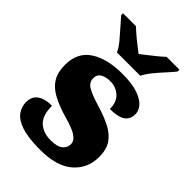

<svg xmlns="http://www.w3.org/2000/svg" viewBox="-229 -858 960 960"><g transform="rotate(45 251.0 -378.0)"><path d="M243 10Q159 10 111.5 -6Q64 -22 44.5 -49.5Q25 -77 25 -109Q25 -138 39 -155.5Q53 -173 77 -180.5Q101 -188 130 -188Q130 -119 162.5 -90Q195 -61 246 -61Q294 -61 313.5 -78Q333 -95 333 -117Q333 -136 320 -149.5Q307 -163 280.5 -174.5Q254 -186 213 -197Q152 -215 111.5 -237.5Q71 -260 51 -293.5Q31 -327 31 -378Q31 -467 95.5 -508.5Q160 -550 266 -550Q335 -550 376.5 -535.5Q418 -521 436.5 -499Q455 -477 455 -453Q455 -417 429 -399Q403 -381 346 -381Q346 -430 318 -455.5Q290 -481 249 -481Q218 -481 198 -469Q178 -457 178 -432Q178 -404 202.5 -387.5Q227 -371 297 -350Q351 -334 392 -313Q433 -292 455.5 -259.5Q478 -227 478 -174Q478 -92 419 -41Q360 10 243 10ZM171 -606Q161 -629 139 -655.5Q117 -682 93.5 -708Q70 -734 54 -753V-766H145Q156 -756 175.5 -739Q195 -722 216.5 -705.5Q238 -689 253 -677Q268 -689 289.5 -705.5Q311 -722 331.5 -739Q352 -756 362 -766H453V-753Q438 -734 414 -708Q390 -682 368.5 -655.5Q347 -629 336 -606Z"/></g></svg>

Font: Noto Serif Khmer Black
Style: Regular
Weight: 900
Version: Version 2.003